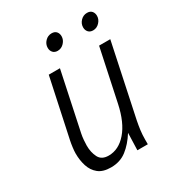

<svg xmlns="http://www.w3.org/2000/svg" viewBox="-163 -777 827 892"><g transform="rotate(-30 250.0 -331.0)"><path d="M63 -130Q63 -143 65.5 -162.5Q68 -182 71 -196L138 -510H198L132 -198Q129 -184 127.5 -166Q126 -148 126 -136Q126 -100 140 -72.5Q154 -45 192 -45Q246 -45 288 -93.5Q330 -142 349 -232L408 -510H468L386 -122Q381 -97 378 -73.5Q375 -50 375 -25V0H319L322 -92Q293 -46 258 -19Q223 8 174 8Q131 8 107 -11.5Q83 -31 73 -62.5Q63 -94 63 -130ZM196 -620Q196 -640 210.5 -655Q225 -670 245 -670Q262 -670 270.5 -660Q279 -650 279 -635Q279 -616 264.5 -600.5Q250 -585 230 -585Q214 -585 205 -595Q196 -605 196 -620ZM386 -620Q386 -640 400.5 -655Q415 -670 435 -670Q452 -670 460.5 -660Q469 -650 469 -635Q469 -616 454.5 -600.5Q440 -585 420 -585Q404 -585 395 -595Q386 -605 386 -620Z"/></g></svg>

Font: Radio Canada Condensed Light
Style: Italic
Weight: 300
Width: 3
Italic angle: -12°
Designer: Charles Daoud, Etienne Aubert Bonn, Alexandre Saumier Demers, Jacques Le Bailly
Foundry: Radio-Canada
Version: Version 2.104; ttfautohint (v1.8.4.7-5d5b);gftools[0.9.28.de